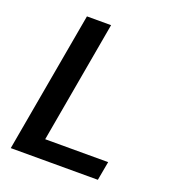

<svg xmlns="http://www.w3.org/2000/svg" viewBox="-129 -798 807 897"><g transform="rotate(20 274.5 -350.0)"><path d="M26 0 150 -700H270L163 -94H476L459 0Z"/></g></svg>

Font: DM Sans 18pt SemiBold
Style: Italic
Weight: 600
Italic angle: -10°
Designer: Colophon Foundry, Jonny Pinhorn
Foundry: Colophon Foundry
Version: Version 4.004;gftools[0.9.30]